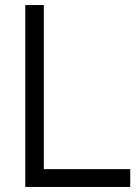

<svg xmlns="http://www.w3.org/2000/svg" viewBox="-20 -740 550 760"><path d="M495.5 -70.5H153.5V-720H80V0H495.5Z"/></svg>

Font: Eudonet
Style: Regular
Weight: 400
Designer: Mikhail Sharanda
Foundry: Mikhail Sharanda
Version: Version 4.503;Glyphs 3.1.2 (3151)